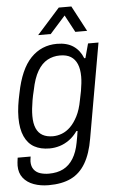

<svg xmlns="http://www.w3.org/2000/svg" viewBox="-60 -764 598 988"><g transform="rotate(-5 239.0 -270.0)"><path d="M151 183Q109 183 74.5 170.5Q40 158 20 132.5Q0 107 0 69Q0 62 1 52Q2 42 4 28H71Q70 36 69 42Q68 48 68 54Q68 79 80 95Q92 111 112.5 117.5Q133 124 157 124Q201 124 232 108Q263 92 283.5 59Q304 26 313 -23Q316 -38 318.5 -53Q321 -68 323 -82H317Q298 -55 274.5 -38Q251 -21 225 -13Q199 -5 172 -5Q126 -5 93.5 -23Q61 -41 43.5 -79.5Q26 -118 26 -176Q26 -207 30.5 -238.5Q35 -270 42 -301Q66 -424 121 -481Q176 -538 256 -538Q308 -538 341 -515.5Q374 -493 390 -452H396L416 -526H470L384 -37Q371 40 342 89Q313 138 266.5 160.5Q220 183 151 183ZM195 -66Q218 -66 241.5 -75Q265 -84 285.5 -104Q306 -124 323 -157Q340 -190 349 -239Q355 -265 358.5 -286Q362 -307 364 -325Q366 -343 366 -359Q366 -398 355 -424Q344 -450 322.5 -463.5Q301 -477 266 -477Q231 -477 201.5 -461Q172 -445 150.5 -408.5Q129 -372 117 -311Q110 -283 106 -259.5Q102 -236 100 -216.5Q98 -197 98 -179Q98 -140 109 -115Q120 -90 141.5 -78Q163 -66 195 -66ZM164 -591 282 -723H347L417 -591H356L295 -705H331L229 -591Z"/></g></svg>

Font: Archivo SemiCondensed Light
Style: Italic
Weight: 300
Width: 4
Italic angle: -10°
Designer: Hector Gatti
Foundry: Omnibus-Type
Version: Version 2.001